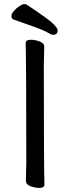

<svg xmlns="http://www.w3.org/2000/svg" viewBox="-20 -906 344 942"><path d="M173 16Q152 16 129.5 7.5Q107 -1 107 -18L109 -107Q109 -589 106 -695Q106 -711 132 -711Q152 -711 174.5 -702.5Q197 -694 197 -677L195 -588Q195 -106 198 0Q198 16 173 16ZM240 -735Q233 -735 212.5 -747Q192 -759 144.5 -775.5Q97 -792 47 -810Q36 -815 36 -828Q36 -838 48 -852Q60 -866 75 -876Q90 -886 99 -886Q106 -886 110 -884Q223 -809 243 -787.5Q263 -766 263 -758Q263 -735 240 -735Z"/></svg>

Font: LXGW WenKai Medium
Style: Regular
Weight: 500
Designer: LXGW / Fontworks Inc.
Foundry: LXGW / Fontworks Inc.
Version: Version 1.501; October 10, 2024